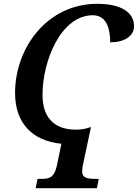

<svg xmlns="http://www.w3.org/2000/svg" viewBox="-20 -747 723 1007"><path d="M167 240H488L498 191H476C434 191 411 184 411 152C411 142 412 134 414 122L457 -80H453C433 -72 408 -67 378 -67C262 -67 203 -133 203 -249C203 -429 300 -667 467 -667C546 -667 558 -581 558 -525C630 -525 683 -556 683 -610C683 -681 617 -727 490 -727C229 -727 59 -498 59 -259C59 -103 148 -8 302 7L278 123C265 183 239 191 202 191H177Z"/></svg>

Font: Noto Serif SemiBold
Style: Italic
Weight: 600
Italic angle: -12°
Designer: Monotype Design Team
Foundry: Monotype Imaging Inc.
Version: Version 2.014